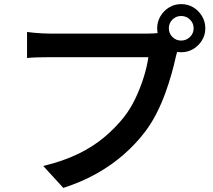

<svg xmlns="http://www.w3.org/2000/svg" viewBox="-20 -867 1040 937"><path d="M804 -729Q804 -704 821.5 -686.5Q839 -669 864 -669Q889 -669 907 -686.5Q925 -704 925 -729Q925 -754 907 -771.5Q889 -789 864 -789Q839 -789 821.5 -771.5Q804 -754 804 -729ZM747 -729Q747 -761 763 -788Q779 -815 805.5 -831Q832 -847 864 -847Q897 -847 923.5 -831Q950 -815 966 -788Q982 -761 982 -729Q982 -697 966 -670.5Q950 -644 923.5 -628Q897 -612 864 -612Q832 -612 805.5 -628Q779 -644 763 -670.5Q747 -697 747 -729ZM858 -653Q852 -640 847 -623Q842 -606 838 -590Q830 -552 817 -506Q804 -460 786 -410.5Q768 -361 743.5 -313Q719 -265 688 -224Q643 -165 584.5 -113.5Q526 -62 452.5 -20.5Q379 21 289 50L191 -57Q290 -81 362.5 -116.5Q435 -152 488.5 -197Q542 -242 583 -293Q617 -336 641.5 -388Q666 -440 682 -492Q698 -544 704 -588Q689 -588 653 -588Q617 -588 569 -588Q521 -588 468.5 -588Q416 -588 367 -588Q318 -588 280.5 -588Q243 -588 225 -588Q192 -588 161.5 -587Q131 -586 112 -584V-711Q127 -709 147 -707Q167 -705 188.5 -704Q210 -703 226 -703Q240 -703 270.5 -703Q301 -703 340.5 -703Q380 -703 424.5 -703Q469 -703 512.5 -703Q556 -703 594.5 -703Q633 -703 660.5 -703Q688 -703 699 -703Q713 -703 732.5 -704Q752 -705 770 -710Z"/></svg>

Font: Noto Sans SC SemiBold
Style: Regular
Weight: 600
Designer: Ryoko NISHIZUKA 西塚涼子 (kana, bopomofo & ideographs); Paul D. Hunt (Latin, Greek & Cyrillic); Sandoll Communications 산돌커뮤니
Foundry: Adobe
Version: Version 2.004-H2;hotconv 1.0.118;makeotfexe 2.5.65603